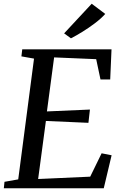

<svg xmlns="http://www.w3.org/2000/svg" viewBox="-24 -1007 654 1027"><path d="M-3.5 0 0 -34.5 73.5 -47.5 158 -693.5 90.5 -705.5 95 -743H572.5L565.5 -582H513.5L490.5 -690.5L265.5 -700L227 -411L457 -421L449 -350L221.5 -360L180 -49.5L458.5 -62L519.5 -187L573 -176.5L531 0ZM355.5 -802 319 -828.5 466.5 -987 539 -932.5Q516.5 -907.5 483.8 -882.8Q451 -858 417 -837Q383 -816 355.5 -802Z"/></svg>

Font: Merriweather 48pt
Style: Italic
Weight: 400
Italic angle: -7.8°
Version: Version 2.101